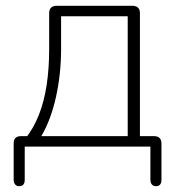

<svg xmlns="http://www.w3.org/2000/svg" viewBox="-20 -504 609 660"><path d="M46 136Q37 136 32 130Q27 124 27 114V-11Q27 -36 52 -36H93L67 -27Q96 -64 114 -110Q132 -156 140.5 -212.5Q149 -269 149 -336V-459Q149 -471 155.5 -477.5Q162 -484 174 -484H436Q448 -484 454.5 -477.5Q461 -471 461 -459V-17L442 -36H510Q522 -36 528.5 -29.5Q535 -23 535 -11V114Q535 136 516 136Q507 136 502 130Q497 124 497 114V0H65V114Q65 136 46 136ZM122 -36H419V-448H190V-336Q190 -250 172.5 -171Q155 -92 122 -36Z"/></svg>

Font: Nunito ExtraLight
Style: Regular
Weight: 200
Designer: Vernon Adams
Foundry: Vernon Adams
Version: Version 3.602